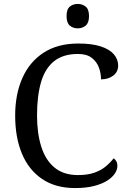

<svg xmlns="http://www.w3.org/2000/svg" viewBox="-20 -945 654 975"><path d="M361 10Q262 10 194 -36Q126 -82 91.5 -164.5Q57 -247 57 -358Q57 -466 93.5 -548.5Q130 -631 201.5 -677.5Q273 -724 378 -724Q446 -724 491 -709.5Q536 -695 558 -669.5Q580 -644 580 -612Q580 -580 555 -561Q530 -542 493 -542Q493 -573 482 -602.5Q471 -632 445.5 -651.5Q420 -671 376 -671Q301 -671 255 -634.5Q209 -598 188.5 -528Q168 -458 168 -358Q168 -269 189.5 -200.5Q211 -132 257 -94Q303 -56 376 -56Q425 -56 459 -68Q493 -80 516.5 -99.5Q540 -119 557 -141Q565 -136 570.5 -126.5Q576 -117 576 -102Q576 -83 563 -63.5Q550 -44 524 -27.5Q498 -11 457.5 -0.5Q417 10 361 10ZM375 -801Q351 -801 334.5 -815Q318 -829 318 -863Q318 -898 334.5 -911.5Q351 -925 375 -925Q398 -925 415 -911.5Q432 -898 432 -863Q432 -829 415 -815Q398 -801 375 -801Z"/></svg>

Font: Noto Serif Khmer
Style: Regular
Weight: 400
Designer: Danh Hong and the Monotype Design Team
Foundry: Monotype Imaging Inc.
Version: Version 2.003